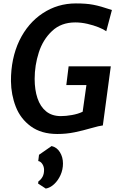

<svg xmlns="http://www.w3.org/2000/svg" viewBox="-20 -775 716 1122"><path d="M315 8Q221.5 8 160.5 -36.5Q100 -80.5 72.5 -150.8Q45 -221 44 -301Q43.5 -433 93 -537.5Q143 -640.5 230 -697.8Q317 -755 423 -755Q454 -755 478.2 -753.2Q502.5 -751.5 525 -747.2Q547.5 -743 573.5 -735.5Q599.5 -728 634 -716.5L601 -592.5Q586 -603.5 556.2 -615.5Q526.5 -627.5 490.2 -635.8Q454 -644 420 -644Q337.5 -644 284.5 -594Q231 -544 206.8 -468.5Q182.5 -393 182.5 -314Q182.5 -250 199 -201Q215.5 -152 249.5 -124.2Q283.5 -96.5 336 -96.5Q365 -96.5 400.5 -102.8Q436 -109 463 -122L485 -278H367.5L381 -387.5H627.5L581 -42Q568.5 -40.5 553.8 -37Q539 -33.5 516 -27Q464.5 -12 416.2 -2Q368 8 315 8ZM247.5 327 202.5 297.5 204.5 285Q219.5 274.5 228.5 258.2Q237.5 242 237.5 217.5Q237.5 199.5 227.8 184Q218 168.5 203.5 166L208 129.5L281.5 78.5Q312.5 85.5 330.2 114.5Q348 143.5 348 180.5Q348 216 333.8 247.8Q319.5 279.5 296.5 301Q273.5 322.5 247.5 327Z"/></svg>

Font: Merriweather Sans SemiBold
Style: Italic
Weight: 600
Italic angle: -7.5°
Designer: Eben Sorkin
Foundry: Eben Sorkin
Version: Version 2.001